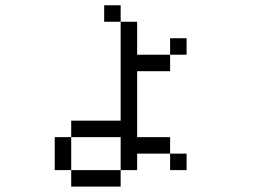

<svg xmlns="http://www.w3.org/2000/svg" viewBox="-20 -645 1040 728"><path d="M437.5 -562.5H375V-625H437.5ZM187.5 -125H250V0H187.5ZM250 0H437.5V62.5H250ZM250 -187.5H437.5V-562.5H500V-437.5H625V-375H500V-125H625V-62.5H500V0H437.5V-125H250ZM625 -62.5H687.5V0H625ZM625 -500H687.5V-437.5H625Z"/></svg>

Font: 寒蝉点阵体 16px
Style: Regular
Weight: 400
Designer: Designed by Warren2060
Foundry: ChillType
Version: Version 1.000